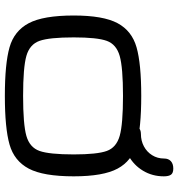

<svg xmlns="http://www.w3.org/2000/svg" viewBox="10 -760 761 822"><g transform="rotate(90 391.0 -349.5)"><path d="M46.9 -284.2Q46.9 -410.6 79.8 -471.9Q112.8 -533.2 183.3 -553.2Q253.9 -573.2 391.1 -573.2Q528.3 -573.2 598.9 -553.2Q669.4 -533.2 702.4 -471.9Q735.4 -410.6 735.4 -284.2Q735.4 -153.8 702.4 -91.6Q669.4 -29.3 599.1 -9.3Q528.8 10.7 391.1 10.7Q253.4 10.7 183.1 -9.3Q112.8 -29.3 79.8 -91.6Q46.9 -153.8 46.9 -284.2ZM391.1 -495.1Q270 -495.1 220.2 -481Q170.4 -466.8 155.5 -425.8Q140.6 -384.8 140.6 -284.2Q140.6 -179.7 155.5 -137.7Q170.4 -95.7 219.7 -81.5Q269 -67.4 391.1 -67.4Q513.2 -67.4 562.5 -81.5Q611.8 -95.7 626.7 -137.7Q641.6 -179.7 641.6 -284.2Q641.6 -384.8 626.7 -425.8Q611.8 -466.8 562 -481Q512.2 -495.1 391.1 -495.1ZM735.4 -669.9Q735.4 -620.6 711.4 -580.8Q687.5 -541 646.2 -518.3Q605 -495.6 555.2 -495.6Q534.2 -495.6 524.4 -502.7Q514.6 -509.8 514.6 -528.8Q514.6 -548.8 524.9 -560.3Q535.2 -571.8 554.2 -571.8Q583 -571.8 606.9 -584.5Q630.9 -597.2 645 -619.9Q659.2 -642.6 659.2 -670.9Q659.2 -689.9 670.7 -700.2Q682.1 -710.4 702.1 -710.4Q721.2 -710.4 728.3 -700.7Q735.4 -690.9 735.4 -669.9Z"/></g></svg>

Font: Gyrochrome
Style: Regular
Weight: 400
Designer: David Moles
Foundry: David Moles
Version: Version 1.005;Glyphs 3.2.3 (3260)